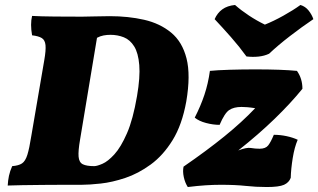

<svg xmlns="http://www.w3.org/2000/svg" viewBox="-20 -743 1280 772"><path d="M109 -679Q143 -677 200 -676.5Q257 -676 310 -676Q333 -676 360.5 -677Q388 -678 421 -678Q496 -678 559.5 -663.5Q623 -649 668 -612Q713 -575 730 -508Q747 -441 729 -335Q712 -241 674 -179.5Q636 -118 586 -81.5Q536 -45 483.5 -27.5Q431 -10 385 -5Q339 0 309 0Q283 0 241 0Q199 0 154 0.5Q109 1 70 1.5Q31 2 11 3Q12 -17 16 -36Q20 -55 29 -75Q55 -77 68.5 -86Q82 -95 90 -120.5Q98 -146 106 -197L158 -501Q165 -541 163 -561.5Q161 -582 148 -590Q135 -598 109 -601Q101 -646 109 -679ZM302 -182Q294 -136 296 -113Q298 -90 313 -82.5Q328 -75 359 -75Q370 -75 392 -84.5Q414 -94 440 -122.5Q466 -151 490.5 -207Q515 -263 531 -357Q544 -433 540 -481.5Q536 -530 519.5 -556.5Q503 -583 478 -593Q453 -603 424 -603Q410 -603 396.5 -600.5Q383 -598 370 -591ZM735 9Q724 -8 719 -31Q714 -54 718 -73Q811 -137 882 -194.5Q953 -252 1006 -308Q987 -311 974 -312Q961 -313 951 -313Q920 -313 901.5 -300.5Q883 -288 863 -241Q837 -241 808.5 -248.5Q780 -256 763 -270Q787 -317 802 -362Q817 -407 824 -458Q854 -461 903.5 -462.5Q953 -464 1006 -464Q1113 -464 1174 -458Q1196 -427 1196 -386Q1149 -328 1084.5 -265.5Q1020 -203 938 -138Q971 -151 988.5 -148Q1006 -145 1024 -145Q1048 -145 1058.5 -158.5Q1069 -172 1081 -201Q1107 -201 1132.5 -195.5Q1158 -190 1177 -181Q1164 -151 1157 -107.5Q1150 -64 1149 -28Q1142 -9 1122 0Q1102 9 1053 9Q1009 9 968 4.5Q927 0 867 0Q839 0 807.5 2Q776 4 735 9ZM971 -516Q942 -556 908.5 -594Q875 -632 843 -666Q854 -691 874 -705.5Q894 -720 925 -723Q950 -701 981 -680.5Q1012 -660 1045 -644Q1080 -658 1119.5 -680Q1159 -702 1188 -723Q1208 -717 1221 -700.5Q1234 -684 1240 -666Q1194 -635 1146 -598Q1098 -561 1062 -527Q1043 -518 1019.5 -515.5Q996 -513 971 -516Z"/></svg>

Font: Vollkorn Black
Style: Italic
Weight: 900
Italic angle: -11°
Designer: Friedrich Althausen
Foundry: Friedrich Althausen
Version: Version 5.000; ttfautohint (v1.8.3)